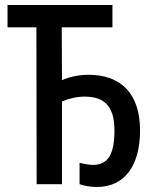

<svg xmlns="http://www.w3.org/2000/svg" viewBox="-20 -734 603 765"><path d="M366 11C478 11 538 -76 538 -214C538 -360 463 -436 333 -436C295 -436 261 -429 227 -415L226 -625H428V-714H10V-625H125L126 0H227V-330C257 -342 286 -349 317 -349C398 -349 436 -309 436 -214C436 -124 413 -77 351 -77C335 -77 319 -80 297 -85V0C315 6 338 11 366 11Z"/></svg>

Font: Noto Sans Mono SemiCondensed Medium
Style: Regular
Weight: 500
Width: 4
Designer: Monotype Design Team
Foundry: Monotype Imaging Inc.
Version: Version 2.014